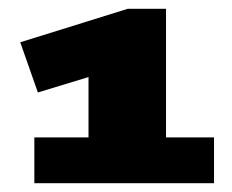

<svg xmlns="http://www.w3.org/2000/svg" viewBox="-20 -786 527 436"><path d="M58 -370V-474H181V-611L66 -576L26 -690L270 -766H357V-474H466V-370Z"/></svg>

Font: Georama Extended ExtraBold
Style: Regular
Weight: 800
Width: 7
Designer: Jean-Baptiste Levee
Foundry: Production Type
Version: Version 1.000